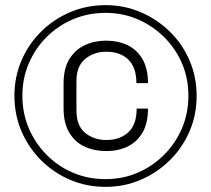

<svg xmlns="http://www.w3.org/2000/svg" viewBox="-20 -716 819 746"><path d="M390 10Q316 10 252 -17.5Q188 -45 139.5 -93.5Q91 -142 63.5 -206Q36 -270 36 -344Q36 -417 63.5 -481Q91 -545 139.5 -593Q188 -641 252 -668.5Q316 -696 390 -696Q463 -696 527 -668.5Q591 -641 640 -593Q689 -545 716.5 -481Q744 -417 744 -344Q744 -270 716.5 -206Q689 -142 640 -93.5Q591 -45 527 -17.5Q463 10 390 10ZM390 -20Q457 -20 515 -45Q573 -70 617.5 -114.5Q662 -159 687 -217.5Q712 -276 712 -344Q712 -412 687 -470Q662 -528 617.5 -572Q573 -616 515 -641Q457 -666 390 -666Q322 -666 263.5 -641Q205 -616 161 -572Q117 -528 92 -470Q67 -412 67 -344Q67 -276 92 -217.5Q117 -159 161 -114.5Q205 -70 263.5 -45Q322 -20 390 -20ZM393 -129Q347 -129 309.5 -146Q272 -163 249.5 -200Q227 -237 227 -296V-391Q227 -450 249.5 -486.5Q272 -523 309.5 -540.5Q347 -558 392 -558Q439 -558 475.5 -540.5Q512 -523 533.5 -486.5Q555 -450 555 -393H510Q510 -454 478.5 -484.5Q447 -515 393 -515Q345 -515 311 -487Q277 -459 277 -401V-287Q277 -227 311 -199.5Q345 -172 393 -172Q446 -172 478.5 -202Q511 -232 511 -294H555Q555 -237 533.5 -200.5Q512 -164 475.5 -146.5Q439 -129 393 -129Z"/></svg>

Font: Chivo ExtraLight
Style: Regular
Weight: 250
Designer: Hector Gatti
Foundry: Omnibus-Type
Version: Version 2.002